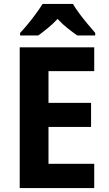

<svg xmlns="http://www.w3.org/2000/svg" viewBox="-20 -954 551 974"><path d="M458 0H80V-714H458V-593H226V-432H442V-310H226V-123H458ZM350 -934Q363 -912 382.5 -885.5Q402 -859 423.5 -833.5Q445 -808 463 -787V-774H372Q349 -790 322.5 -811Q296 -832 272 -858Q248 -832 222 -811Q196 -790 174 -774H82V-787Q100 -806 121.5 -832Q143 -858 163 -885.5Q183 -913 196 -934Z"/></svg>

Font: Noto Sans Thai SemiCondensed
Style: Bold
Weight: 700
Width: 4
Designer: Monotype Design Team
Foundry: Monotype Imaging Inc.
Version: Version 2.001